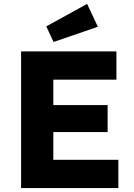

<svg xmlns="http://www.w3.org/2000/svg" viewBox="-20 -963 685 983"><path d="M88 0V-700H576V-555H253V-425H531V-287H253V-145H586V0ZM254 -748 217 -828 426 -943 481 -826Z"/></svg>

Font: Lexend
Style: Bold
Weight: 700
Designer: Bonnie Shaver-Troup, Thomas Jockin
Foundry: Lexend
Version: Version 1.007; ttfautohint (v1.8.3)